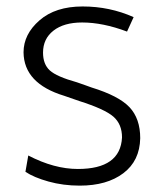

<svg xmlns="http://www.w3.org/2000/svg" viewBox="-20 -565 501 597"><path d="M228 12.2Q176.3 12.2 130.9 -0.5Q85.4 -13.2 59.1 -30.8L67.9 -81.5Q148.4 -39.6 222.2 -39.6Q354.5 -39.6 359.4 -137.7Q359.4 -178.7 332.8 -202.1Q306.2 -225.6 226.1 -251Q184.1 -265.6 179.7 -267.1Q54.2 -305.2 53.2 -402.3Q53.2 -458.5 102.8 -501.7Q152.3 -544.9 236.8 -544.9Q321.3 -544.9 395.5 -511.7L375 -466.8Q299.8 -495.1 235.4 -495.1Q178.7 -495.1 146.2 -469.7Q113.8 -444.3 113.8 -401.4Q113.8 -365.2 135 -345.9Q156.2 -326.7 219.2 -309.1Q226.1 -307.1 244.4 -300.3Q262.7 -293.5 264.6 -293Q349.1 -267.1 382.6 -231.7Q416 -196.3 416 -135.3Q414.6 -64.9 363.5 -26.4Q312.5 12.2 228 12.2Z"/></svg>

Font: Oxygen Light
Style: Regular
Weight: 300
Designer: vernon adams
Foundry: Vernon Adams
Version: Version Release 0.2.3 webfont; ttfautohint (v0.93.3-1d66) -l